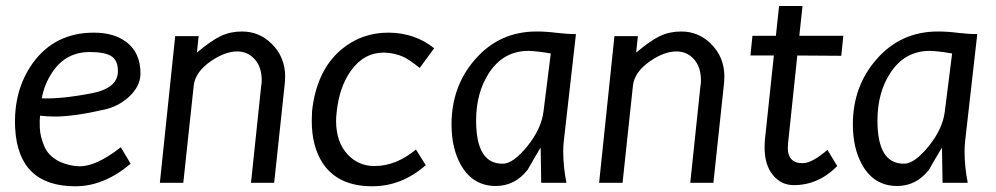

<svg xmlns="http://www.w3.org/2000/svg" viewBox="-20 -617 3360 648"><path d="M377.9 -377.9Q377.9 -413.1 356 -427.2Q334 -441.4 283.2 -441.4Q202.1 -441.4 157.2 -374Q128.9 -332 121.1 -285.2Q186.5 -282.2 292 -302.7Q378.9 -320.3 377.9 -377.9ZM115.2 -226.6Q113.3 -212.9 114.3 -186.5Q115.2 -157.2 129.4 -123.5Q143.6 -89.8 181.6 -71.3Q213.9 -56.6 249 -55.7Q305.7 -55.7 387.7 -120.1L420.9 -64.5Q331.1 11.7 234.4 11.7Q42 11.7 31.2 -183.6Q24.4 -311.5 90.8 -404.3Q165 -506.8 296.9 -506.8Q365.2 -506.8 407.2 -474.6Q454.1 -438.5 454.1 -369.1Q454.1 -325.2 413.1 -288.1Q377 -256.8 332 -247.1Q229.5 -223.6 165 -223.6Q141.6 -223.6 115.2 -226.6Z M827.1 0 861.3 -325.2Q863.3 -335.9 863.3 -345.7Q863.3 -394.5 835.9 -420.9Q813.5 -443.4 780.3 -443.4Q740.2 -443.4 692.4 -411.1Q638.7 -374 633.8 -328.1L598.6 0H519.5L571.3 -495.1H650.4L644.5 -439.5Q693.4 -480.5 725.6 -495.6Q757.8 -510.7 796.9 -510.7Q854.5 -510.7 896.5 -469.7Q942.4 -424.8 942.4 -358.4Q942.4 -348.6 941.4 -337.9L905.3 0Z M1236.3 11.7Q1120.1 11.7 1068.4 -67.4Q1032.2 -124 1032.2 -209Q1032.2 -225.6 1033.2 -242.2Q1047.9 -377 1129.9 -448.2Q1200.2 -507.8 1293 -506.8Q1380.9 -505.9 1445.3 -454.1L1396.5 -387.7Q1361.3 -416 1339.8 -425.8Q1311.5 -438.5 1275.4 -439.5Q1208 -439.5 1164.1 -377.9Q1125 -323.2 1116.2 -238.3Q1114.3 -223.6 1114.3 -209Q1114.3 -136.7 1154.3 -94.7Q1190.4 -56.6 1244.1 -56.6Q1316.4 -56.6 1383.8 -112.3L1417 -59.6Q1335.9 11.7 1236.3 11.7Z M1838.9 -436.5Q1794.9 -444.3 1763.7 -445.3Q1678.7 -445.3 1629.9 -370.1Q1586.9 -303.7 1586.9 -210Q1586.9 -63.5 1676.8 -64.5Q1711.9 -64.5 1759.8 -123.5Q1807.6 -182.6 1814.5 -242.2ZM1923.8 -502 1882.8 -140.6Q1880.9 -125 1880.9 -105.5Q1880.9 -55.7 1891.6 0H1806.6L1804.7 -119.1Q1782.2 -82 1760.7 -43.9Q1717.8 10.7 1653.3 10.7Q1577.1 10.7 1537.1 -57.6Q1503.9 -114.3 1503.9 -197.3Q1503.9 -325.2 1583 -416Q1665 -510.7 1791 -510.7Q1823.2 -510.7 1857.9 -506.3Q1892.6 -502 1923.8 -502Z M2309.6 0 2343.8 -325.2Q2345.7 -335.9 2345.7 -345.7Q2345.7 -394.5 2318.4 -420.9Q2295.9 -443.4 2262.7 -443.4Q2222.7 -443.4 2174.8 -411.1Q2121.1 -374 2116.2 -328.1L2081.1 0H2002L2053.7 -495.1H2132.8L2127 -439.5Q2175.8 -480.5 2208 -495.6Q2240.2 -510.7 2279.3 -510.7Q2336.9 -510.7 2378.9 -469.7Q2424.8 -424.8 2424.8 -358.4Q2424.8 -348.6 2423.8 -337.9L2387.7 0Z M2659.2 7.8Q2616.2 7.8 2588.4 -26.4Q2560.5 -60.5 2560.5 -119.1Q2560.5 -131.8 2561.5 -144.5L2591.8 -429.7H2512.7L2519.5 -496.1H2598.6L2609.4 -596.7H2688.5L2677.7 -496.1H2826.2L2819.3 -428.7L2670.9 -429.7L2639.6 -132.8Q2632.8 -65.4 2689.5 -66.4Q2720.7 -66.4 2772.5 -111.3L2805.7 -56.6Q2742.2 7.8 2659.2 7.8Z M3193.4 -436.5Q3149.4 -444.3 3118.2 -445.3Q3033.2 -445.3 2984.4 -370.1Q2941.4 -303.7 2941.4 -210Q2941.4 -63.5 3031.2 -64.5Q3066.4 -64.5 3114.3 -123.5Q3162.1 -182.6 3168.9 -242.2ZM3278.3 -502 3237.3 -140.6Q3235.4 -125 3235.4 -105.5Q3235.4 -55.7 3246.1 0H3161.1L3159.2 -119.1Q3136.7 -82 3115.2 -43.9Q3072.3 10.7 3007.8 10.7Q2931.6 10.7 2891.6 -57.6Q2858.4 -114.3 2858.4 -197.3Q2858.4 -325.2 2937.5 -416Q3019.5 -510.7 3145.5 -510.7Q3177.7 -510.7 3212.4 -506.3Q3247.1 -502 3278.3 -502Z"/></svg>

Font: Puritan
Style: Italic
Weight: 400
Version: 2.0a